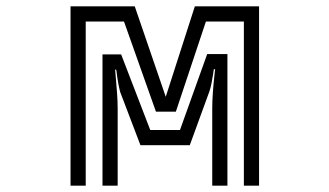

<svg xmlns="http://www.w3.org/2000/svg" viewBox="-20 -587 1040 607"><path d="M751 -519H631L536 -234H473L372 -519H251V0H203V-567H406L504 -281L596 -567H799V0H751ZM651 -246Q651 -267 653 -295Q655 -323 657.5 -344.5Q660 -366 660 -368H656Q656 -367 654 -354Q652 -341 649 -325.5Q646 -310 642 -298L580 -128H424L360 -296Q357 -307 354 -323Q351 -339 349.5 -352.5Q348 -366 347 -367H344Q344 -365 346 -343Q348 -321 350 -293.5Q352 -266 352 -245V0H304V-415H363L455 -176H549L635 -416H699V0H651Z"/></svg>

Font: Train One
Style: Regular
Weight: 400
Designer: Fontworks Inc.
Foundry: Fontworks Inc.
Version: Version 1.100